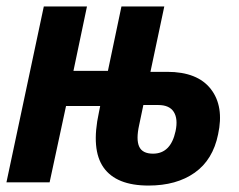

<svg xmlns="http://www.w3.org/2000/svg" viewBox="-22 -566 742 596"><path d="M439 10Q339 10 299.5 -46Q260 -102 285 -217L289 -237H183L132 0H-2L114 -546H248L206 -346H313L355 -546H488L445 -343H497Q591 -343 632.5 -289.5Q674 -236 655 -149Q639 -70 582.5 -30Q526 10 439 10ZM410 -178Q400 -133 410 -111Q420 -89 453 -89Q508 -89 523 -159Q531 -197 517.5 -218.5Q504 -240 469 -240H423Z"/></svg>

Font: Noto Sans Condensed
Style: Bold Italic
Weight: 700
Width: 3
Italic angle: -12°
Designer: Monotype Design Team
Foundry: Monotype Imaging Inc.
Version: Version 2.013; ttfautohint (v1.8.4.7-5d5b)